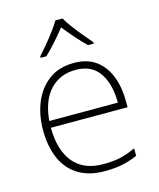

<svg xmlns="http://www.w3.org/2000/svg" viewBox="-115 -846 776 938"><g transform="rotate(-15 272.5 -377.0)"><path d="M299 10Q218 10 164 -24Q110 -58 84 -119.5Q58 -181 58 -260Q58 -338 84 -401Q110 -464 161 -502Q212 -540 288 -540Q356 -540 399.5 -507.5Q443 -475 464.5 -419.5Q486 -364 486 -294V-263H98Q99 -148 150.5 -86.5Q202 -25 300 -25Q349 -25 384.5 -32.5Q420 -40 465 -61V-23Q426 -6 387.5 2Q349 10 299 10ZM99 -297H446Q446 -391 407 -448Q368 -505 288 -505Q208 -505 158 -452Q108 -399 99 -297ZM291 -764Q303 -743 323.5 -715.5Q344 -688 366.5 -661Q389 -634 407 -613V-606H378Q351 -632 323 -664Q295 -696 273 -724Q251 -696 223 -664Q195 -632 167 -606H138V-613Q157 -634 179.5 -661Q202 -688 222.5 -715.5Q243 -743 255 -764Z"/></g></svg>

Font: Noto Sans Symbols ExtraLight
Style: Regular
Weight: 250
Version: Version 2.002